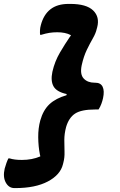

<svg xmlns="http://www.w3.org/2000/svg" viewBox="-43 -790 613 982"><path d="M225 -423Q237 -476 263.5 -521Q290 -566 314 -601Q316 -603 317.5 -605.5Q319 -608 320 -610Q305 -618 287.5 -621.5Q270 -625 250 -625Q228 -625 209.5 -622Q191 -619 168 -612H162Q161 -621 161.5 -634.5Q162 -648 166 -662Q180 -715 215 -742.5Q250 -770 308 -770H316Q399 -770 433.5 -736.5Q468 -703 454 -650L452 -643Q447 -620 432 -594Q417 -568 401 -535Q385 -502 375 -457Q365 -410 385 -388.5Q405 -367 441 -367H444Q472 -367 482 -346Q492 -325 484 -288Q481 -274 475.5 -259Q470 -244 461 -230H443Q373 -230 341 -209Q309 -188 295 -140Q286 -106 286 -74Q286 -42 287 -13Q288 16 281 42L279 50Q266 104 202 138Q138 172 35 172H31Q2 172 -13.5 143.5Q-29 115 -19 72Q-14 55 -10 43.5Q-6 32 0 20H6Q30 28 69 28Q121 28 163 10Q163 8 162.5 5.5Q162 3 161 0Q153 -41 152.5 -87.5Q152 -134 163 -174Q178 -227 210 -257Q242 -287 297 -303L298 -309Q247 -320 231 -348Q215 -376 225 -423Z"/></svg>

Font: Recursive Sn Csl St XBd
Style: Italic
Weight: 800
Italic angle: -15°
Version: Version 1.079;hotconv 1.0.112;makeotfexe 2.5.65598; ttfautoh